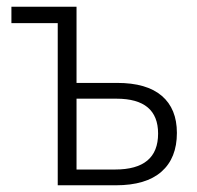

<svg xmlns="http://www.w3.org/2000/svg" viewBox="-20 -552 588 572"><path d="M208 -305H329Q417 -305 462 -266.5Q507 -228 507 -156Q507 -81 461 -40.5Q415 0 325 0H152V-483H14V-532H208ZM208 -258V-47H323Q451 -47 451 -154Q451 -258 327 -258Z"/></svg>

Font: Noto Sans UI NarrowLight
Style: Regular
Weight: 300
Width: 4
Designer: Monotype Design Team
Foundry: Monotype Imaging Inc.
Version: Version 1.001